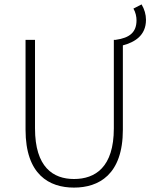

<svg xmlns="http://www.w3.org/2000/svg" viewBox="-20 -840 684 872"><path d="M538 -634C591 -648 643 -678 643 -750C643 -774 636 -798 623 -820L586 -801C596 -784 600 -764 600 -748C600 -695 571 -668 505 -659H497V-257C497 -80 412 -27 316 -27C222 -27 139 -80 139 -257V-659H96V-251C96 -46 204 12 316 12C428 12 538 -46 538 -251Z"/></svg>

Font: Source Sans Pro Light
Style: Regular
Weight: 300
Designer: Paul D. Hunt
Foundry: Adobe Systems Incorporated
Version: Version 3.006;hotconv 1.0.111;makeotfexe 2.5.65597